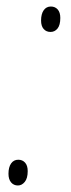

<svg xmlns="http://www.w3.org/2000/svg" viewBox="-20 -562 217 589"><path d="M106 -499Q106 -519 114 -530.5Q122 -542 136 -542Q149 -542 157 -533Q165 -524 165 -507Q165 -485 156.5 -474.5Q148 -464 135 -464Q122 -464 114 -473Q106 -482 106 -499ZM6 -29Q6 -49 14 -60.5Q22 -72 36 -72Q49 -72 57 -63Q65 -54 65 -37Q65 -15 56 -4Q47 7 35 7Q22 7 14 -2.5Q6 -12 6 -29Z"/></svg>

Font: Noto Serif NarrowThin
Style: Italic
Weight: 250
Width: 4
Italic angle: -12°
Designer: Monotype Design Team
Foundry: Monotype Imaging Inc.
Version: Version 1.001